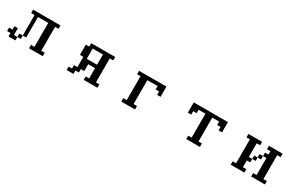

<svg xmlns="http://www.w3.org/2000/svg" viewBox="167 -1787 4666 3041"><g transform="rotate(30 2500.0 -266.0)"><path d="M250 -484.4V-546.9H750V-484.4H687.5V-46.9H750V15.6H500V-46.9H562.5V-484.4H375V-109.4H312.5V-484.4ZM62.5 -46.9V-109.4H125V-171.9H187.5V-46.9H250V15.6H125V-46.9ZM312.5 -109.4V-46.9H250V-109.4Z M1375 -296.9H1562.5V-484.4H1375ZM1187.5 15.6V-46.9H1250V-109.4H1312.5V-296.9H1250V-484.4H1312.5V-546.9H1750V-484.4H1687.5V-46.9H1750V15.6H1500V-46.9H1562.5V-234.4H1437.5V-109.4H1375V-46.9H1312.5V15.6Z M2187.5 15.6V-46.9H2250V-484.4H2187.5V-546.9H2687.5V-359.4H2625V-421.9H2562.5V-484.4H2375V-46.9H2437.5V15.6Z M3187.5 -359.4V-546.9H3812.5V-359.4H3750V-421.9H3687.5V-484.4H3562.5V-46.9H3625V15.6H3375V-46.9H3437.5V-484.4H3312.5V-421.9H3250V-359.4Z M4562.5 15.6V-46.9H4625V-359.4H4562.5V-421.9H4625V-484.4H4562.5V-546.9H4812.5V-484.4H4750V-46.9H4812.5V15.6ZM4187.5 15.6V-46.9H4250V-484.4H4187.5V-546.9H4437.5V-484.4H4375V-234.4H4437.5V-171.9H4375V-46.9H4437.5V15.6ZM4562.5 -359.4V-296.9H4500V-234.4H4437.5V-296.9H4500V-359.4Z"/></g></svg>

Font: KH Dot Dougenzaka 16
Style: Regular
Weight: 400
Designer: Original version for X68000 by Keitarou Hiraki (http://hp.vector.co.jp/authors/VA000874/) / TrueType conversion by Homem
Version: Version 1.00.20150527